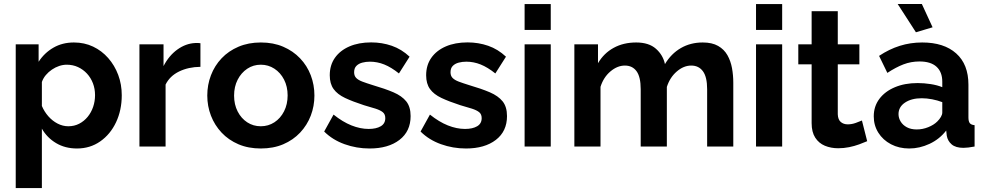

<svg xmlns="http://www.w3.org/2000/svg" viewBox="-20 -751 5047 984"><path d="M374.5 10Q313.7 10 267.3 -17.7Q220.9 -45.4 194.6 -91.7V213H60.6V-523.8H177.9V-434.4Q207.5 -480.1 253.7 -506.7Q299.8 -533.3 358.8 -533.3Q412.4 -533.3 456.9 -512.2Q501.5 -491.1 534.5 -453.5Q567.5 -416 585.8 -367.2Q604 -318.5 604 -262.8Q604 -186.5 574.8 -124.5Q545.5 -62.5 493.6 -26.3Q441.7 10 374.5 10ZM330 -103.9Q360.8 -103.9 386 -117Q411.2 -130.1 429.4 -152.4Q447.6 -174.7 457.4 -203.4Q467.1 -232.1 467.1 -263.3Q467.1 -295.9 456.3 -324.2Q445.5 -352.4 425.8 -373.8Q406 -395.1 379.6 -407.3Q353.2 -419.4 322 -419.4Q302.9 -419.4 283.3 -412.9Q263.6 -406.3 246.1 -394.3Q228.5 -382.4 214.9 -366.3Q201.4 -350.3 194.6 -330.8V-207.9Q206.9 -178.9 227.6 -155.2Q248.4 -131.5 275 -117.7Q301.7 -103.9 330 -103.9Z M1007.2 -408.5Q946.1 -407.9 898.1 -384.7Q850.1 -361.4 828.6 -317.5V0H694.6V-523.8H818.1V-412.3Q845.6 -465.8 888.9 -497.1Q932.3 -528.3 980.4 -530.5Q990.9 -530.5 996.7 -530.5Q1002.6 -530.5 1007.2 -529.5Z M1316.6 10Q1252.6 10 1201.9 -11.7Q1151.2 -33.5 1115.6 -71.4Q1079.9 -109.4 1061.1 -158.3Q1042.3 -207.2 1042.3 -261.4Q1042.3 -316.1 1061.1 -365.2Q1079.9 -414.4 1115.6 -452.1Q1151.2 -489.8 1202.2 -511.5Q1253.2 -533.3 1316.9 -533.3Q1381 -533.3 1431.5 -511.5Q1482 -489.8 1517.9 -452.1Q1553.9 -414.4 1572.7 -365.2Q1591.4 -316.1 1591.4 -261.4Q1591.4 -207.2 1572.7 -158.3Q1553.9 -109.4 1518.2 -71.4Q1482.5 -33.5 1431.8 -11.7Q1381 10 1316.6 10ZM1179.7 -260.9Q1179.7 -215.4 1198 -179.7Q1216.3 -144.1 1247.2 -124Q1278.1 -103.9 1316.6 -103.9Q1355.1 -103.9 1386.3 -124.2Q1417.5 -144.6 1435.8 -180.5Q1454.1 -216.5 1454.1 -261.9Q1454.1 -307.3 1435.8 -343Q1417.5 -378.6 1386.2 -399Q1355 -419.4 1316.6 -419.4Q1278.1 -419.4 1247.1 -398.7Q1216.1 -378 1197.9 -342.4Q1179.7 -306.8 1179.7 -260.9Z M1874.1 10Q1807.3 10 1746 -12Q1684.7 -33.9 1641.4 -76.9L1689.4 -163.7Q1736.2 -126.2 1781.4 -108.2Q1826.7 -90.2 1869.2 -90.2Q1908.3 -90.2 1931.5 -104Q1954.6 -117.7 1954.6 -145.5Q1954.6 -165.5 1941.9 -175.9Q1929.1 -186.3 1904.5 -194.2Q1880 -202.1 1845 -211.9Q1787.4 -230.6 1748.4 -249Q1709.3 -267.5 1689.7 -294.7Q1670 -321.9 1670 -365.2Q1670 -417 1696.4 -454.6Q1722.9 -492.3 1770.6 -513Q1818.4 -533.7 1882.3 -533.7Q1938 -533.7 1987.9 -516.4Q2037.9 -499.1 2079.1 -460.5L2024.6 -374.6Q1985.1 -406.2 1949.2 -420.6Q1913.3 -434.9 1875.9 -434.9Q1855.2 -434.9 1836.7 -430Q1818.1 -425.1 1806.5 -413.3Q1794.9 -401.6 1794.9 -380.6Q1794.9 -362.4 1805.5 -351.5Q1816.1 -340.6 1837.4 -332.6Q1858.7 -324.6 1889.9 -314.9Q1953 -296.5 1996.3 -278Q2039.5 -259.4 2062 -231.5Q2084.4 -203.6 2084.4 -156Q2084.4 -78 2027.2 -34Q1970.1 10 1874.1 10Z M2368.1 10Q2301.3 10 2240 -12Q2178.7 -33.9 2135.4 -76.9L2183.4 -163.7Q2230.2 -126.2 2275.4 -108.2Q2320.7 -90.2 2363.2 -90.2Q2402.3 -90.2 2425.5 -104Q2448.6 -117.7 2448.6 -145.5Q2448.6 -165.5 2435.9 -175.9Q2423.1 -186.3 2398.5 -194.2Q2374 -202.1 2339 -211.9Q2281.4 -230.6 2242.4 -249Q2203.3 -267.5 2183.7 -294.7Q2164 -321.9 2164 -365.2Q2164 -417 2190.4 -454.6Q2216.9 -492.3 2264.6 -513Q2312.4 -533.7 2376.3 -533.7Q2432 -533.7 2481.9 -516.4Q2531.9 -499.1 2573.1 -460.5L2518.6 -374.6Q2479.1 -406.2 2443.2 -420.6Q2407.3 -434.9 2369.9 -434.9Q2349.2 -434.9 2330.7 -430Q2312.1 -425.1 2300.5 -413.3Q2288.9 -401.6 2288.9 -380.6Q2288.9 -362.4 2299.5 -351.5Q2310.1 -340.6 2331.4 -332.6Q2352.7 -324.6 2383.9 -314.9Q2447 -296.5 2490.3 -278Q2533.5 -259.4 2556 -231.5Q2578.4 -203.6 2578.4 -156Q2578.4 -78 2521.2 -34Q2464.1 10 2368.1 10Z M2668.6 0V-523.8H2802.6V0ZM2668.6 -597.5V-730H2802.6V-597.5Z M3738.1 0H3604.1V-293.8Q3604.1 -356.4 3582.6 -385.7Q3561.1 -415 3522.6 -415Q3483.6 -415 3448.2 -384.4Q3412.9 -353.8 3397.6 -305.4V0H3263.6V-293.8Q3263.6 -357 3242.3 -386Q3221.1 -415 3182.6 -415Q3144.1 -415 3108.5 -385Q3072.9 -354.9 3057.6 -306V0H2923.6V-523.8H3044.7V-427.1Q3074.9 -478.4 3125 -505.8Q3175.1 -533.3 3240.4 -533.3Q3305.4 -533.3 3341.7 -501.1Q3378 -469 3387.9 -422.5Q3419.7 -475.9 3469.3 -504.6Q3518.8 -533.3 3581.5 -533.3Q3629.6 -533.3 3660.4 -515.6Q3691.1 -498 3708 -468.3Q3724.8 -438.5 3731.5 -401.9Q3738.1 -365.3 3738.1 -327.3Z M3854.6 0V-523.8H3988.6V0ZM3854.6 -597.5V-730H3988.6V-597.5Z M4424.3 -27.4Q4406.5 -19.6 4382.8 -11Q4359 -2.3 4331.6 3.3Q4304.1 8.8 4275.6 8.8Q4238.7 8.8 4207.6 -4Q4176.5 -16.9 4158.1 -45.5Q4139.6 -74 4139.6 -120V-421.4H4071.3V-523.8H4139.6V-693.7H4273.6V-523.8H4384.3V-421.4H4273.6V-165.1Q4274.7 -138 4289 -125.8Q4303.3 -113.7 4324.5 -113.7Q4345.1 -113.7 4365.3 -120.9Q4385.5 -128.1 4397.4 -133.4Z M4458 -154.6Q4458 -206 4486.8 -244.3Q4515.5 -282.6 4566.2 -303.9Q4616.8 -325.3 4682.8 -325.3Q4716 -325.3 4749.9 -320Q4783.7 -314.7 4809.2 -304.2V-332.3Q4809.2 -381.9 4779.7 -408.9Q4750.2 -436 4692.4 -436Q4648.9 -436 4609.9 -421Q4570.8 -405.9 4527.7 -377.4L4485.3 -464.6Q4537.2 -499.2 4591.6 -516.2Q4646 -533.3 4706.4 -533.3Q4817.7 -533.3 4880.4 -477.3Q4943.2 -421.4 4943.2 -316.9V-149.6Q4943.2 -128.6 4950.3 -119.8Q4957.5 -110.9 4974.8 -109.5V0Q4957.3 3.4 4942.8 5Q4928.3 6.7 4917.8 6.7Q4877.8 6.7 4857.3 -11Q4836.9 -28.6 4832.2 -55.3L4829.3 -82Q4794.8 -37.5 4743.9 -13.8Q4692.9 10 4639.8 10Q4587.8 10 4546.4 -11.7Q4504.9 -33.5 4481.5 -70.9Q4458 -108.3 4458 -154.6ZM4783.6 -128.4Q4795.2 -139.7 4802.2 -152Q4809.2 -164.2 4809.2 -174.2V-227.5Q4784.9 -236.8 4757 -242.2Q4729.1 -247.5 4703.8 -247.5Q4651.6 -247.5 4618.3 -225.3Q4584.9 -203.1 4584.9 -166.1Q4584.9 -146.1 4595.9 -128Q4606.9 -109.9 4627.8 -98.7Q4648.6 -87.6 4678.2 -87.6Q4708.4 -87.6 4737 -99.1Q4765.7 -110.6 4783.6 -128.4ZM4580.6 -730.5H4704.5L4759.5 -611.1L4674.1 -585.6Z"/></svg>

Font: Raleway Thin
Style: Regular
Weight: 100
Designer: Matt McInerney, Pablo Impallari, Rodrigo Fuenzalida
Foundry: Matt McInerney, Pablo Impallari, Rodrigo Fuenzalida
Version: Version 4.026